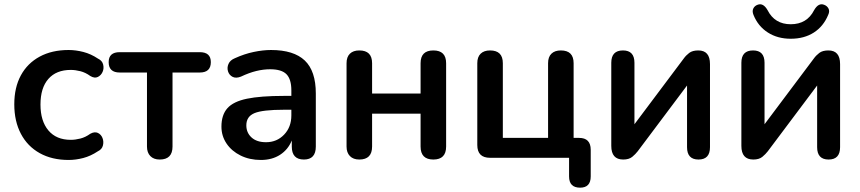

<svg xmlns="http://www.w3.org/2000/svg" viewBox="-20 -729 3974 887"><path d="M297 10Q220 10 163.5 -21.5Q107 -53 76.5 -111Q46 -169 46 -247Q46 -325 76.5 -381Q107 -437 163.5 -467.5Q220 -498 297 -498Q330 -498 365 -489Q400 -480 433 -458Q452 -449 456.5 -431Q461 -413 454 -397Q447 -381 432 -373.5Q417 -366 397 -378Q375 -394 351.5 -400Q328 -406 307 -406Q240 -406 203.5 -364.5Q167 -323 167 -246Q167 -170 203.5 -126.5Q240 -83 307 -83Q328 -83 351.5 -89Q375 -95 397 -111Q417 -122 432 -115Q447 -108 453.5 -91.5Q460 -75 455.5 -57Q451 -39 432 -30Q399 -8 364.5 1Q330 10 297 10Z M718 8Q690 8 674.5 -8Q659 -24 659 -52V-394H533Q482 -394 482 -442Q482 -488 533 -488H903Q954 -488 954 -442Q954 -394 903 -394H777V-52Q777 8 718 8Z M1185 10Q1133 10 1091.5 -10.5Q1050 -31 1026.5 -66Q1003 -101 1003 -144Q1003 -198 1030.5 -229Q1058 -260 1121 -273Q1184 -286 1292 -286H1326V-311Q1326 -363 1303.5 -386Q1281 -409 1228 -409Q1197 -409 1164 -401Q1131 -393 1093 -375Q1070 -366 1054.5 -374Q1039 -382 1033.5 -399Q1028 -416 1035.5 -433.5Q1043 -451 1065 -460Q1109 -480 1152 -489Q1195 -498 1232 -498Q1337 -498 1388 -449.5Q1439 -401 1439 -297V-52Q1439 8 1384 8Q1328 8 1328 -52V-80Q1311 -38 1274 -14Q1237 10 1185 10ZM1326 -222H1292Q1194 -222 1156 -206.5Q1118 -191 1118 -150Q1118 -116 1142 -94Q1166 -72 1209 -72Q1259 -72 1292.5 -107Q1326 -142 1326 -196Z M1640 8Q1612 8 1596.5 -8Q1581 -24 1581 -52V-437Q1581 -466 1596.5 -481Q1612 -496 1640 -496Q1699 -496 1699 -437V-297H1923V-437Q1923 -496 1982 -496Q2041 -496 2041 -437V-52Q2041 8 1982 8Q1923 8 1923 -52V-204H1699V-52Q1699 8 1640 8Z M2660 138Q2609 138 2609 86V0H2244Q2185 0 2185 -59V-437Q2185 -466 2200.5 -481Q2216 -496 2244 -496Q2303 -496 2303 -437V-92H2512V-437Q2512 -466 2527.5 -481Q2543 -496 2571 -496Q2630 -496 2630 -437V-92H2655Q2709 -92 2709 -37V86Q2709 138 2660 138Z M2859 8Q2804 8 2804 -55V-439Q2804 -496 2858 -496Q2911 -496 2911 -439V-155L3139 -459Q3149 -473 3164 -484.5Q3179 -496 3206 -496Q3260 -496 3260 -433V-49Q3260 8 3207 8Q3154 8 3154 -49V-334L2926 -30Q2916 -17 2901 -4.5Q2886 8 2859 8Z M3633 -550Q3572 -550 3527 -579Q3482 -608 3461 -660Q3454 -677 3460 -689.5Q3466 -702 3480 -707Q3506 -717 3526 -682Q3559 -617 3633 -617Q3708 -617 3741 -682Q3761 -717 3787 -707Q3801 -702 3807.5 -689.5Q3814 -677 3806 -660Q3784 -607 3739.5 -578.5Q3695 -550 3633 -550ZM3460 8Q3405 8 3405 -55V-439Q3405 -496 3459 -496Q3512 -496 3512 -439V-155L3740 -459Q3750 -473 3765 -484.5Q3780 -496 3807 -496Q3861 -496 3861 -433V-49Q3861 8 3808 8Q3755 8 3755 -49V-334L3527 -30Q3517 -17 3502 -4.5Q3487 8 3460 8Z"/></svg>

Font: Chiron GoRound TC M
Style: Regular
Weight: 500
Designer: Ryoko NISHIZUKA 西塚涼子 (kana, bopomofo & ideographs); Paul D. Hunt (Latin, Greek & Cyrillic); Sandoll Communications 산돌커뮤니
Foundry: Adobe
Version: Version 1.000;hotconv 1.1.1;makeotfexe 2.6.0